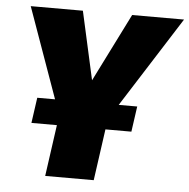

<svg xmlns="http://www.w3.org/2000/svg" viewBox="-51 -746 784 796"><g transform="rotate(5 341.5 -348.0)"><path d="M683 -696H467L325 -412L262 -696H45L179 -320H105L90 -214H196L166 0H368L398 -214H506L521 -320H444Z"/></g></svg>

Font: Fira Sans Heavy
Style: Italic
Weight: 900
Italic angle: -8°
Designer: bBox Type GmbH & Carrois Corporate GbR & Edenspiekermann AG
Foundry: bBox Type GmbH & Carrois Corporate GbR & Edenspiekermann AG
Version: Version 4.301;PS 004.301;hotconv 1.0.88;makeotf.lib2.5.64775